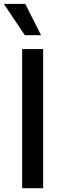

<svg xmlns="http://www.w3.org/2000/svg" viewBox="-36 -984 326 1004"><path d="M189.6 -727.3V0H79.9V-727.3ZM93.8 -800.1 -16 -963.8H95.9L178.6 -800.1Z"/></svg>

Font: Inter Zeller Medium
Style: Regular
Weight: 500
Designer: Rasmus Andersson; Joe Bland
Foundry: zeller
Version: Version 3.015;git-dec3a8cb1